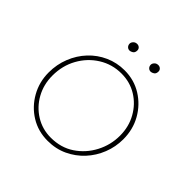

<svg xmlns="http://www.w3.org/2000/svg" viewBox="-174 -817 984 984"><g transform="rotate(45 318.0 -325.0)"><path d="M305 13Q236 13 181 -21Q126 -55 93.5 -112.5Q61 -170 61 -239Q61 -297 81.5 -348.5Q102 -400 138.5 -439Q175 -478 224 -500Q273 -522 329 -522Q398 -522 453.5 -487.5Q509 -453 541.5 -395.5Q574 -338 574 -267Q574 -212 554 -161.5Q534 -111 498 -72Q462 -33 413 -10Q364 13 305 13ZM305 -10Q378 -10 432.5 -46.5Q487 -83 518 -142Q549 -201 549 -268Q549 -333 519.5 -385.5Q490 -438 440.5 -468.5Q391 -499 329 -499Q262 -499 206.5 -464.5Q151 -430 118.5 -371.5Q86 -313 86 -241Q86 -177 115 -124.5Q144 -72 194 -41Q244 -10 305 -10ZM428 -611Q417 -611 410 -618.5Q403 -626 403 -637Q403 -646 411 -654.5Q419 -663 432 -663Q442 -663 449 -656.5Q456 -650 456 -640Q456 -624 446 -617.5Q436 -611 428 -611ZM275 -611Q264 -611 257 -618.5Q250 -626 250 -637Q250 -646 258 -654.5Q266 -663 279 -663Q289 -663 296 -656.5Q303 -650 303 -640Q303 -624 293 -617.5Q283 -611 275 -611Z"/></g></svg>

Font: MuseoModerno Thin Thin
Style: Italic
Weight: 250
Italic angle: -9°
Version: Version 1.003